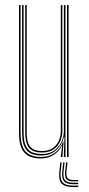

<svg xmlns="http://www.w3.org/2000/svg" viewBox="-20 -620 350 758"><path d="M142.5 5.5Q122.2 5.5 107.2 1.1Q92.2 -3.2 82.2 -11.8Q72.2 -20.2 66.2 -32.4Q60.2 -44.5 57.6 -60.1Q55 -75.8 55 -94.2V-600H61.2V-94.8Q61.2 -72.8 65.1 -55.1Q69 -37.5 78.2 -25.4Q87.5 -13.2 103.5 -6.8Q119.5 -0.2 143.2 -0.2Q173 -0.2 195.6 -16.2Q218.2 -32.2 228.8 -60.2H231L226.8 -7.2V0H220.2V-5L225.5 -44.8H224.2Q213.5 -22 191.5 -8.2Q169.5 5.5 142.5 5.5ZM244.5 0V-600H250.8V0ZM145.5 -18Q126.5 -18 113.8 -23.1Q101 -28.2 93.5 -38.1Q86 -48 82.8 -62.5Q79.5 -77 79.5 -95.8V-600H85.5V-96Q85.5 -72 91.1 -56Q96.8 -40 109.9 -31.9Q123 -23.8 146 -23.8Q172.2 -23.8 188.6 -35.6Q205 -47.5 212.5 -65.4Q220 -83.2 220 -100.8V-600H226.2V-101Q226.2 -82.8 218.1 -63.4Q210 -44 192.4 -31Q174.8 -18 145.5 -18ZM144 -6.2Q102 -6.2 84.6 -27.6Q67.2 -49 67.2 -95V-600H73.2V-95.2Q73.2 -52.5 89.4 -32.2Q105.5 -12 145 -12Q175.8 -12 195 -26.5Q214.2 -41 223.2 -61.9Q232.2 -82.8 232.2 -101.2V-600H238.5V0H232.2V-15L234.5 -78.8H232.2Q226.2 -50.5 203 -28.2Q179.8 -6 144 -6.2ZM223.5 20.8 219.5 57.2Q216.2 87 227.6 99.9Q239 112.8 268.5 112.8H288.8V118.5H268.5Q235.8 118.5 223.1 104.4Q210.5 90.2 214.2 57.2L218.2 20.8ZM246.5 20.8 242.5 56.5Q240.5 74.8 246.5 82.6Q252.5 90.5 268.5 90.5H288.8V96H268.5Q249.2 96 242 86.9Q234.8 77.8 237.2 56.5L241.2 20.8ZM235 20.8 231 57Q228.2 81 237 91.2Q245.8 101.5 268.5 101.5H288.8V107.2H268.5Q242.5 107.2 232.6 95.5Q222.8 83.8 225.8 57L229.8 20.8Z"/></svg>

Font: Big Shoulders Inline Display ExtraLight
Style: Regular
Weight: 250
Version: Version 2.002